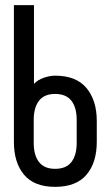

<svg xmlns="http://www.w3.org/2000/svg" viewBox="-20 -720 430 746"><path d="M111 -165V-254C111 -286 117.8 -310.8 131.5 -328.5C145.2 -346.2 166 -355 194 -355C222.7 -355 243.8 -346.2 257.5 -328.5C271.2 -310.8 278 -286 278 -254V-165C278 -133 271.2 -108.2 257.5 -90.5C243.8 -72.8 222.7 -64 194 -64C166 -64 145.2 -72.8 131.5 -90.5C117.8 -108.2 111 -133 111 -165ZM112 -700H34V-169C34 -115 47.2 -72.3 73.5 -41C99.8 -9.7 140 6 194 6C248.7 6 289.3 -9.7 316 -41C342.7 -72.3 356 -115 356 -169V-250C356 -303.3 342.7 -346 316 -378C289.3 -410 248.7 -426 194 -426C180.7 -426 166.2 -423.3 150.5 -418C134.8 -412.7 122 -404.7 112 -394Z"/></svg>

Font: Bebas Neue Regular two
Style: Regular2
Weight: 400
Designer: Ryoichi Tsunekawa & LGV (GE)
Foundry: Free Software Foundation, Inc.
Version: Version 1.003 August 13, 2016